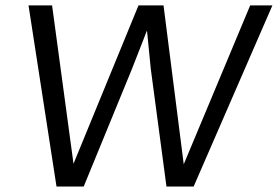

<svg xmlns="http://www.w3.org/2000/svg" viewBox="-20 -680 1013 700"><path d="M460.9 -428.2 285.2 0H186L84 -660.2H169.9L248 -83L484.9 -660.2H576.2L649.9 -81.1L892.1 -660.2H973.1L686 0H586.9L529.8 -428.2L516.1 -566.9H515.1Z"/></svg>

Font: Human Sans
Style: Italic
Weight: 400
Italic angle: -8°
Designer: Tim Radville
Foundry: Continuum
Version: Version 1.000;FEAKit 1.0